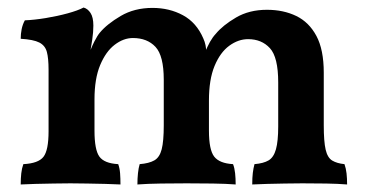

<svg xmlns="http://www.w3.org/2000/svg" viewBox="-20 -487 976 510"><path d="M35 3Q35 -13 36.5 -26.5Q38 -40 42 -51Q82 -53 95.5 -70.5Q109 -88 109 -138V-302Q109 -332 104.5 -349Q100 -366 84.5 -374Q69 -382 35 -384Q35 -397 37.5 -409.5Q40 -422 46 -433Q71 -434 101.5 -439Q132 -444 159.5 -451.5Q187 -459 202 -467Q213 -464 220.5 -452.5Q228 -441 228 -419Q228 -402 225 -381.5Q222 -361 214 -318L206 -317Q222 -360 230.5 -376.5Q239 -393 245 -400Q264 -423 300.5 -444.5Q337 -466 385 -466Q430 -466 466 -446.5Q502 -427 520 -385Q528 -368 528 -346H524Q537 -380 553 -397Q572 -420 607 -440.5Q642 -461 689 -461Q733 -461 767 -444.5Q801 -428 820.5 -391.5Q840 -355 840 -294V-154Q840 -111 845 -89.5Q850 -68 862.5 -60.5Q875 -53 895 -51Q899 -40 900.5 -26.5Q902 -13 902 3Q878 1 846.5 0.5Q815 0 783 0Q761 0 736.5 0.5Q712 1 689.5 1.5Q667 2 650 3Q650 -15 651.5 -27.5Q653 -40 656 -51Q680 -53 693.5 -61Q707 -69 713 -90.5Q719 -112 719 -151V-268Q719 -335 697 -359Q675 -383 639 -383Q613 -383 589 -365.5Q565 -348 550 -312Q535 -276 535 -220V-140Q535 -89 549 -71Q563 -53 599 -51Q603 -41 604.5 -27Q606 -13 606 3Q581 1 545.5 0.5Q510 0 476 0Q443 0 407.5 0.5Q372 1 345 3Q345 -13 346.5 -27Q348 -41 351 -51Q376 -53 390 -61Q404 -69 409.5 -90.5Q415 -112 415 -154V-275Q415 -339 393 -362.5Q371 -386 333 -386Q308 -386 284.5 -368Q261 -350 246 -314Q231 -278 231 -223V-140Q231 -89 244 -71Q257 -53 294 -51Q298 -40 299 -26.5Q300 -13 300 3Q284 2 260 1.5Q236 1 211.5 0.5Q187 0 167 0Q147 0 122 0.5Q97 1 74 1.5Q51 2 35 3Z"/></svg>

Font: Vollkorn SemiBold
Style: Regular
Weight: 600
Designer: Friedrich Althausen
Foundry: Friedrich Althausen
Version: Version 5.000